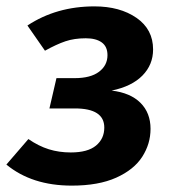

<svg xmlns="http://www.w3.org/2000/svg" viewBox="-34 -566 542 602"><path d="M446 -411Q446 -363 412.5 -329Q379 -295 316 -282Q375 -275 406.5 -243.5Q438 -212 438 -162Q438 -115 412 -74.5Q386 -34 330.5 -9Q275 16 191 16Q66 16 -14 -50L55 -130Q87 -108 119 -98Q151 -88 188 -88Q241 -88 267 -109.5Q293 -131 293 -166Q293 -226 201 -226H121L143 -321H200Q250 -321 276.5 -341Q303 -361 303 -393Q303 -420 285 -433Q267 -446 235 -446Q199 -446 171 -436.5Q143 -427 107 -407L52 -486Q143 -546 262 -546Q342 -546 394 -510Q446 -474 446 -411Z"/></svg>

Font: Fira Sans SemiBold
Style: Italic
Weight: 600
Italic angle: -8°
Designer: bBox Type GmbH & Carrois Corporate GbR & Edenspiekermann AG
Foundry: bBox Type GmbH & Carrois Corporate GbR & Edenspiekermann AG
Version: Version 4.301